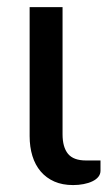

<svg xmlns="http://www.w3.org/2000/svg" viewBox="-20 -528 310 554"><path d="M65.5 -507.5H160.5V-140.5Q160.5 -103.5 176.2 -84.2Q192 -65 228 -65H270V-35.5Q270 -25.5 263.8 -17.8Q257.5 -10 246.5 -4.8Q235.5 0.5 221.2 3.2Q207 6 191 6Q160 6 136.8 -4.2Q113.5 -14.5 97.5 -33.2Q81.5 -52 73.5 -78Q65.5 -104 65.5 -135.5Z"/></svg>

Font: Lato Medium
Style: Regular
Weight: 500
Designer: Lukasz Dziedzic
Foundry: tyPoland Lukasz Dziedzic
Version: Version 2.006; 2014-01-15